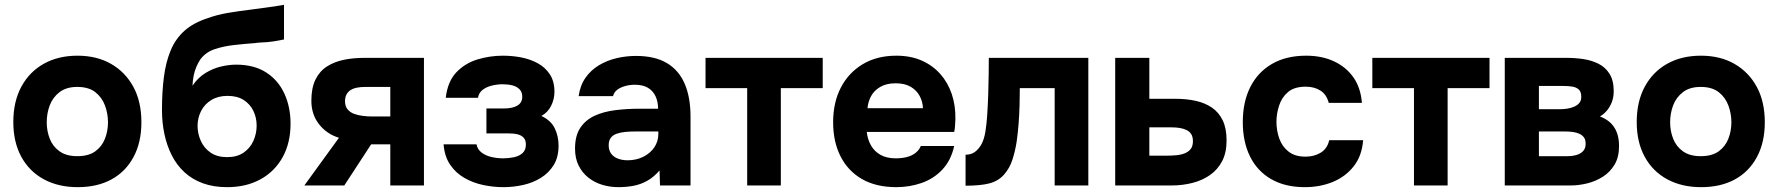

<svg xmlns="http://www.w3.org/2000/svg" viewBox="-20 -766 7344 793"><path d="M301 7Q221 7 161 -25.5Q101 -58 68 -118.5Q35 -179 35 -262Q35 -347 68.5 -408.5Q102 -470 161.5 -503Q221 -536 300 -536Q380 -536 439 -502Q498 -468 531 -407Q564 -346 564 -261Q564 -178 531.5 -117.5Q499 -57 440.5 -25Q382 7 301 7ZM299 -121Q346 -121 373.5 -141Q401 -161 413.5 -193Q426 -225 426 -261Q426 -297 413.5 -330.5Q401 -364 373.5 -385.5Q346 -407 299 -407Q254 -407 226 -385.5Q198 -364 185.5 -331Q173 -298 173 -261Q173 -225 185.5 -193Q198 -161 226 -141Q254 -121 299 -121Z M918 7Q862 7 818 -9Q774 -25 742 -54.5Q710 -84 689.5 -124.5Q669 -165 659 -212.5Q649 -260 649 -312Q649 -387 657 -448.5Q665 -510 685 -558Q705 -606 742 -639Q779 -672 838 -691Q876 -705 920 -712.5Q964 -720 1014 -726Q1059 -732 1084.5 -735.5Q1110 -739 1125.5 -741.5Q1141 -744 1153 -746V-603Q1144 -601 1132.5 -599Q1121 -597 1109 -595Q1097 -593 1084 -592Q1071 -591 1058 -590.5Q1045 -590 1033 -588Q991 -585 946.5 -580Q902 -575 865.5 -562.5Q829 -550 807 -520Q799 -508 791.5 -491Q784 -474 780 -454Q776 -434 775 -412Q798 -446 829.5 -465Q861 -484 894 -491.5Q927 -499 955 -499Q1029 -499 1079 -467Q1129 -435 1154.5 -379.5Q1180 -324 1180 -255Q1180 -176 1147.5 -117Q1115 -58 1056 -25.5Q997 7 918 7ZM918 -117Q959 -117 986 -135.5Q1013 -154 1026.5 -184Q1040 -214 1040 -247Q1040 -280 1026.5 -308Q1013 -336 986.5 -353Q960 -370 920 -370Q881 -370 853 -353Q825 -336 810.5 -307.5Q796 -279 796 -246Q796 -214 809.5 -184Q823 -154 850 -135.5Q877 -117 918 -117Z M1237 0 1380 -197Q1330 -212 1298 -252.5Q1266 -293 1266 -350Q1266 -403 1283 -437.5Q1300 -472 1330.5 -491.5Q1361 -511 1400 -519Q1439 -527 1483 -527H1731V0H1592V-170H1513L1402 0ZM1515 -285H1592V-407H1490Q1470 -407 1454.5 -404Q1439 -401 1428 -394Q1417 -387 1411 -375.5Q1405 -364 1405 -348Q1405 -327 1415.5 -314.5Q1426 -302 1442 -296Q1458 -290 1477.5 -287.5Q1497 -285 1515 -285Z M2059 7Q2017 7 1975 -2Q1933 -11 1897.5 -31.5Q1862 -52 1839 -86Q1816 -120 1812 -170H1948Q1952 -149 1969 -136Q1986 -123 2010 -117.5Q2034 -112 2058 -112Q2080 -112 2102 -116.5Q2124 -121 2138 -133.5Q2152 -146 2152 -169Q2152 -187 2143 -197Q2134 -207 2118.5 -211Q2103 -215 2081 -215H1989V-318H2061Q2079 -318 2093 -321Q2107 -324 2117 -330Q2127 -336 2132 -345Q2137 -354 2137 -367Q2137 -386 2125.5 -397.5Q2114 -409 2096 -413.5Q2078 -418 2056 -418Q2034 -418 2011.5 -412.5Q1989 -407 1973.5 -395Q1958 -383 1954 -362H1821Q1829 -430 1865 -467.5Q1901 -505 1952 -520.5Q2003 -536 2057 -536Q2095 -536 2132 -529Q2169 -522 2200.5 -505Q2232 -488 2251 -459Q2270 -430 2270 -387Q2270 -357 2256.5 -329.5Q2243 -302 2216 -287Q2255 -269 2271 -236.5Q2287 -204 2287 -165Q2287 -117 2267 -84.5Q2247 -52 2214 -31.5Q2181 -11 2140.5 -2Q2100 7 2059 7Z M2534 7Q2500 7 2468 -2.5Q2436 -12 2410.5 -32Q2385 -52 2370 -82Q2355 -112 2355 -152Q2355 -206 2377 -238.5Q2399 -271 2436 -288Q2473 -305 2521.5 -311Q2570 -317 2622 -317H2698Q2698 -346 2687.5 -368.5Q2677 -391 2656 -403.5Q2635 -416 2602 -416Q2581 -416 2561.5 -410.5Q2542 -405 2529 -395Q2516 -385 2512 -369H2370Q2376 -413 2398 -444.5Q2420 -476 2453 -496Q2486 -516 2525.5 -525.5Q2565 -535 2607 -535Q2684 -535 2733.5 -506Q2783 -477 2807.5 -421Q2832 -365 2832 -284V0H2706L2704 -62Q2681 -35 2653.5 -19.5Q2626 -4 2596 1.5Q2566 7 2534 7ZM2572 -104Q2608 -104 2637 -118.5Q2666 -133 2682.5 -157.5Q2699 -182 2699 -212V-223H2603Q2581 -223 2561.5 -221Q2542 -219 2526.5 -213.5Q2511 -208 2502.5 -196.5Q2494 -185 2494 -166Q2494 -145 2504.5 -131Q2515 -117 2533 -110.5Q2551 -104 2572 -104Z M3066 0V-402H2894V-527H3378V-402H3205V0Z M3682 7Q3599 7 3541 -26Q3483 -59 3452 -119.5Q3421 -180 3421 -261Q3421 -343 3453 -404.5Q3485 -466 3543.5 -501Q3602 -536 3682 -536Q3741 -536 3786.5 -516Q3832 -496 3863.5 -460.5Q3895 -425 3911 -377.5Q3927 -330 3926 -274Q3925 -260 3924.5 -247Q3924 -234 3921 -221H3560Q3563 -191 3577 -166Q3591 -141 3616.5 -126.5Q3642 -112 3680 -112Q3705 -112 3726 -117.5Q3747 -123 3762 -135Q3777 -147 3783 -163H3921Q3908 -104 3872.5 -66Q3837 -28 3787 -10.5Q3737 7 3682 7ZM3563 -319H3792Q3791 -346 3778.5 -369.5Q3766 -393 3741.5 -407.5Q3717 -422 3679 -422Q3641 -422 3615.5 -407Q3590 -392 3577.5 -368.5Q3565 -345 3563 -319Z M3968 1V-127Q3991 -127 4006.5 -138.5Q4022 -150 4033 -169Q4045 -191 4050 -223Q4055 -255 4057 -286Q4060 -329 4061.5 -375Q4063 -421 4063.5 -461Q4064 -501 4064 -527H4475V0H4336V-402H4192Q4192 -370 4191 -331.5Q4190 -293 4187 -254.5Q4184 -216 4179 -181Q4173 -142 4161.5 -106.5Q4150 -71 4127 -45Q4103 -18 4066 -8.5Q4029 1 3968 1Z M4586 0V-527H4727V-358H4834Q4880 -358 4918.5 -349.5Q4957 -341 4985.5 -321.5Q5014 -302 5030 -269Q5046 -236 5046 -186Q5046 -135 5027.5 -100Q5009 -65 4977.5 -43Q4946 -21 4905 -10.5Q4864 0 4819 0ZM4727 -123H4797Q4820 -123 4840 -125Q4860 -127 4875 -133.5Q4890 -140 4898.5 -151.5Q4907 -163 4907 -183Q4907 -201 4900 -212Q4893 -223 4880.5 -229Q4868 -235 4852.5 -237.5Q4837 -240 4819 -240H4727Z M5369 7Q5288 7 5230.5 -26Q5173 -59 5143 -119.5Q5113 -180 5113 -262Q5113 -345 5144 -406.5Q5175 -468 5233.5 -502Q5292 -536 5375 -536Q5439 -536 5489 -513Q5539 -490 5569.5 -447Q5600 -404 5605 -341H5468Q5459 -376 5433.5 -392Q5408 -408 5373 -408Q5326 -408 5300 -386Q5274 -364 5263 -330Q5252 -296 5252 -263Q5252 -226 5264 -193Q5276 -160 5302.5 -139.5Q5329 -119 5372 -119Q5408 -119 5435 -135.5Q5462 -152 5470 -187H5610Q5605 -122 5571 -79Q5537 -36 5484.5 -14.5Q5432 7 5369 7Z M5820 0V-402H5648V-527H6132V-402H5959V0Z M6195 0V-527H6452Q6486 -527 6519.5 -522Q6553 -517 6581.5 -503Q6610 -489 6627.5 -461.5Q6645 -434 6645 -389Q6645 -365 6637.5 -345Q6630 -325 6617 -309.5Q6604 -294 6588 -285Q6628 -270 6647.5 -239.5Q6667 -209 6667 -163Q6667 -117 6648.5 -86Q6630 -55 6600 -36Q6570 -17 6535 -8.5Q6500 0 6467 0ZM6336 -121H6455Q6476 -121 6493 -126.5Q6510 -132 6519.5 -143Q6529 -154 6529 -172Q6529 -189 6522 -198.5Q6515 -208 6503 -213.5Q6491 -219 6476 -221Q6461 -223 6444 -223H6336ZM6336 -315H6424Q6439 -315 6454.5 -317.5Q6470 -320 6483 -326Q6496 -332 6503.5 -341.5Q6511 -351 6511 -366Q6511 -387 6500.5 -396.5Q6490 -406 6473 -408.5Q6456 -411 6437 -411H6336Z M7006 7Q6926 7 6866 -25.5Q6806 -58 6773 -118.5Q6740 -179 6740 -262Q6740 -347 6773.5 -408.5Q6807 -470 6866.5 -503Q6926 -536 7005 -536Q7085 -536 7144 -502Q7203 -468 7236 -407Q7269 -346 7269 -261Q7269 -178 7236.5 -117.5Q7204 -57 7145.5 -25Q7087 7 7006 7ZM7004 -121Q7051 -121 7078.5 -141Q7106 -161 7118.5 -193Q7131 -225 7131 -261Q7131 -297 7118.5 -330.5Q7106 -364 7078.5 -385.5Q7051 -407 7004 -407Q6959 -407 6931 -385.5Q6903 -364 6890.5 -331Q6878 -298 6878 -261Q6878 -225 6890.5 -193Q6903 -161 6931 -141Q6959 -121 7004 -121Z"/></svg>

Font: Onest
Style: Bold
Weight: 700
Designer: Dmitri Voloshin, Andrey Kudryavtsev
Foundry: Dmitri Voloshin, Andrey Kudryavtsev
Version: Version 1.000;gftools[0.9.33]